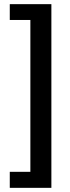

<svg xmlns="http://www.w3.org/2000/svg" viewBox="-20 -744 338 923"><path d="M27 159V82H126V-648H27V-724H227V159Z"/></svg>

Font: Ek Mukta SemiBold
Style: Regular
Weight: 600
Designer: Girish Dalvi and Yashodeep Gholap
Foundry: Ek Type
Version: Version 2.538;PS 1.002;hotconv 16.6.51;makeotf.lib2.5.65220;